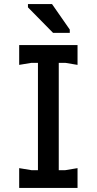

<svg xmlns="http://www.w3.org/2000/svg" viewBox="-20 -921 475 941"><path d="M166 0V-700H268V0ZM74 0V-97L134 -87H300L360 -97V0ZM74 -603V-700H360V-603L300 -613H134ZM322 -760H240L117 -885V-901H235L322 -776Z"/></svg>

Font: AR One Sans Medium
Style: Regular
Weight: 500
Designer: Niteesh Yadav
Foundry: Niteesh Yadav
Version: Version 1.001;gftools[0.9.33]